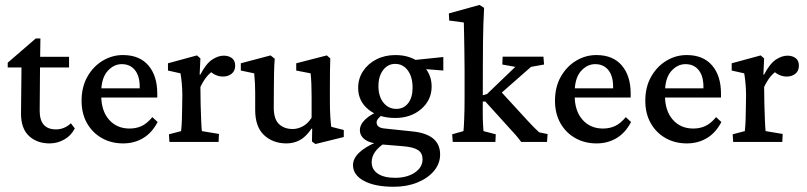

<svg xmlns="http://www.w3.org/2000/svg" viewBox="-20 -564 3208 763"><path d="M277.3 -53.7Q263.2 -25.4 235.8 -9.8Q208.5 5.9 176.8 5.9Q127.4 5.9 95.5 -23.4Q63.5 -52.7 63.5 -112.8L65.4 -295.9H10.7V-314.9L122.1 -411.1H140.6L139.2 -314.9L137.7 -123.5Q137.7 -49.8 202.6 -49.8Q235.8 -49.8 261.7 -74.2ZM105 -295.9V-338.4H254.4V-295.9Z M469.2 5.9Q422.4 5.9 385 -15.1Q347.7 -36.1 325.9 -74.2Q304.2 -112.3 304.2 -163.6Q304.2 -218.8 327.6 -259.8Q351.1 -300.8 388.9 -323.2Q426.8 -345.7 470.2 -345.2Q535.2 -344.7 570.1 -303.5Q605 -262.2 605 -191.9V-176.3H368.2V-212.9H545.4L535.2 -199.7V-219.2Q535.2 -262.2 516.1 -285.6Q497.1 -309.1 463.9 -309.1Q431.6 -309.1 407 -281Q382.3 -252.9 382.3 -196.3V-184.6Q382.3 -123.5 413.3 -88.4Q444.3 -53.2 494.6 -53.2Q522 -53.2 543.5 -63.5Q564.9 -73.7 585.4 -98.6L606.4 -79.1Q584 -36.1 548.8 -15.1Q513.7 5.9 469.2 5.9Z M653.3 0 651.4 -30.3 699.7 -43Q700.7 -48.3 701.9 -68.1Q703.1 -87.9 703.6 -124.5L704.6 -184.6Q704.6 -210 702.4 -232.9Q700.2 -255.9 697.3 -272.5L647.5 -283.7V-312.5L762.7 -343.8L776.4 -332L773.4 -267.6L775.9 -267.1Q798.8 -311 822.8 -326.9Q846.7 -342.8 869.1 -342.8Q888.7 -342.8 901.6 -333Q914.6 -323.2 914.6 -303.2Q914.6 -282.2 900.6 -271Q886.7 -259.8 865.7 -259.8Q835.4 -259.8 809.6 -285.6L826.2 -281.7Q797.9 -263.7 776.4 -218.3L777.3 -149.4Q778.3 -115.2 779.5 -84.7Q780.8 -54.2 782.2 -43L850.1 -31.7L848.6 0Z M1296.4 -60.1 1346.2 -47.4V-19.5L1233.9 8.3L1219.7 -1.5L1220.7 -52.2L1218.3 -53.2Q1195.3 -19.5 1170.9 -6.8Q1146.5 5.9 1118.7 5.9Q1064.5 5.9 1029.3 -27.1Q994.1 -60.1 994.1 -127V-194.3Q994.1 -212.9 993.2 -232.4Q992.2 -252 990.2 -272.5L937 -283.7V-312.5L1055.2 -343.8L1071.8 -330.6Q1069.8 -307.1 1069.1 -277.8Q1068.4 -248.5 1068.4 -216.8L1067.9 -136.7Q1067.9 -90.8 1088.6 -71Q1109.4 -51.3 1143.6 -51.3Q1162.6 -51.3 1182.9 -61.8Q1203.1 -72.3 1218.3 -96.2V-183.1Q1218.3 -234.9 1214.4 -272.5L1157.2 -283.7V-312.5L1278.8 -343.8L1292.5 -332Q1291.5 -302.7 1291.3 -277.6Q1291 -252.4 1291 -219.2V-161.1Q1291 -125.5 1292.7 -100.1Q1294.4 -74.7 1296.4 -60.1Z M1544.9 178.2Q1469.7 178.2 1426.3 154.8Q1382.8 131.3 1382.8 92.3Q1382.8 41 1476.1 0.5L1507.3 5.9Q1483.9 20.5 1470.5 39.6Q1457 58.6 1457 80.6Q1457 109.9 1481.7 126.2Q1506.3 142.6 1549.8 142.6Q1597.7 142.6 1628.4 121.8Q1659.2 101.1 1659.2 68.8Q1659.2 44.4 1641.4 32.5Q1623.5 20.5 1582 17.1L1494.1 9.8L1483.9 5.9Q1451.7 5.9 1430.9 -9Q1410.2 -23.9 1410.2 -46.9Q1410.2 -69.3 1431.9 -89.8Q1453.6 -110.4 1491.7 -125L1502.4 -110.4Q1476.6 -91.3 1476.6 -78.1Q1476.6 -55.7 1509.8 -53.2L1616.2 -42Q1729 -31.7 1729 49.8Q1729 85.9 1704.8 115Q1680.7 144 1638.9 161.1Q1597.2 178.2 1544.9 178.2ZM1550.3 -95.2Q1485.4 -95.2 1444.3 -128.7Q1403.3 -162.1 1403.3 -214.4Q1403.3 -252 1422.9 -281.5Q1442.4 -311 1475.8 -328.1Q1509.3 -345.2 1551.3 -345.2Q1613.8 -345.2 1654.5 -309.6Q1695.3 -273.9 1695.3 -220.2Q1695.3 -166.5 1654.1 -130.9Q1612.8 -95.2 1550.3 -95.2ZM1555.2 -131.3Q1584.5 -131.3 1602.1 -154.1Q1619.6 -176.8 1619.6 -215.3Q1619.6 -258.3 1600.6 -284.2Q1581.5 -310.1 1550.3 -310.1Q1521 -310.1 1502.4 -285.4Q1483.9 -260.7 1483.9 -221.7Q1483.9 -181.2 1503.7 -156.2Q1523.4 -131.3 1555.2 -131.3ZM1741.7 -283.7 1643.6 -291.5 1613.8 -324.2 1741.7 -337.4Z M1779.3 0 1776.9 -30.3 1821.8 -43Q1823.2 -54.2 1824.7 -90.8Q1826.2 -127.4 1826.2 -174.3V-284.2Q1826.2 -322.8 1825.4 -362.1Q1824.7 -401.4 1824.2 -432.1Q1823.7 -462.9 1823.2 -474.6L1765.1 -482.4L1763.7 -510.7L1885.7 -544.4L1903.8 -532.7Q1901.9 -499 1900.9 -466.6Q1899.9 -434.1 1899.4 -395.5Q1898.9 -356.9 1898.9 -304.7L1898.4 -117.2Q1898.4 -86.9 1899.7 -67.6Q1900.9 -48.3 1901.4 -43L1950.2 -30.3L1948.7 0ZM2153.8 0H2051.3Q2037.6 -18.1 2028.8 -28.1Q2020 -38.1 2011.2 -47.4L1908.7 -160.6H1887.2L1888.2 -182.1L1915.5 -190.4L2027.8 -298.3L1976.1 -307.6L1977.5 -338.9H2139.6L2142.1 -307.6L2090.3 -298.3L1953.1 -177.7L1963.4 -208L2077.6 -83.5Q2088.9 -71.3 2101.8 -58.1Q2114.7 -44.9 2122.6 -38.1L2156.2 -31.2Z M2350.6 5.9Q2303.7 5.9 2266.4 -15.1Q2229 -36.1 2207.3 -74.2Q2185.5 -112.3 2185.5 -163.6Q2185.5 -218.8 2209 -259.8Q2232.4 -300.8 2270.3 -323.2Q2308.1 -345.7 2351.6 -345.2Q2416.5 -344.7 2451.4 -303.5Q2486.3 -262.2 2486.3 -191.9V-176.3H2249.5V-212.9H2426.8L2416.5 -199.7V-219.2Q2416.5 -262.2 2397.5 -285.6Q2378.4 -309.1 2345.2 -309.1Q2313 -309.1 2288.3 -281Q2263.7 -252.9 2263.7 -196.3V-184.6Q2263.7 -123.5 2294.7 -88.4Q2325.7 -53.2 2376 -53.2Q2403.3 -53.2 2424.8 -63.5Q2446.3 -73.7 2466.8 -98.6L2487.8 -79.1Q2465.3 -36.1 2430.2 -15.1Q2395 5.9 2350.6 5.9Z M2709.5 5.9Q2662.6 5.9 2625.2 -15.1Q2587.9 -36.1 2566.2 -74.2Q2544.4 -112.3 2544.4 -163.6Q2544.4 -218.8 2567.9 -259.8Q2591.3 -300.8 2629.2 -323.2Q2667 -345.7 2710.4 -345.2Q2775.4 -344.7 2810.3 -303.5Q2845.2 -262.2 2845.2 -191.9V-176.3H2608.4V-212.9H2785.6L2775.4 -199.7V-219.2Q2775.4 -262.2 2756.3 -285.6Q2737.3 -309.1 2704.1 -309.1Q2671.9 -309.1 2647.2 -281Q2622.6 -252.9 2622.6 -196.3V-184.6Q2622.6 -123.5 2653.6 -88.4Q2684.6 -53.2 2734.9 -53.2Q2762.2 -53.2 2783.7 -63.5Q2805.2 -73.7 2825.7 -98.6L2846.7 -79.1Q2824.2 -36.1 2789.1 -15.1Q2753.9 5.9 2709.5 5.9Z M2893.6 0 2891.6 -30.3 2939.9 -43Q2940.9 -48.3 2942.1 -68.1Q2943.4 -87.9 2943.8 -124.5L2944.8 -184.6Q2944.8 -210 2942.6 -232.9Q2940.4 -255.9 2937.5 -272.5L2887.7 -283.7V-312.5L3002.9 -343.8L3016.6 -332L3013.7 -267.6L3016.1 -267.1Q3039.1 -311 3063 -326.9Q3086.9 -342.8 3109.4 -342.8Q3128.9 -342.8 3141.8 -333Q3154.8 -323.2 3154.8 -303.2Q3154.8 -282.2 3140.9 -271Q3127 -259.8 3106 -259.8Q3075.7 -259.8 3049.8 -285.6L3066.4 -281.7Q3038.1 -263.7 3016.6 -218.3L3017.6 -149.4Q3018.6 -115.2 3019.8 -84.7Q3021 -54.2 3022.5 -43L3090.3 -31.7L3088.9 0Z"/></svg>

Font: Lateef
Style: Regular
Weight: 400
Designer: SIL International
Foundry: SIL International
Version: Version 4.200